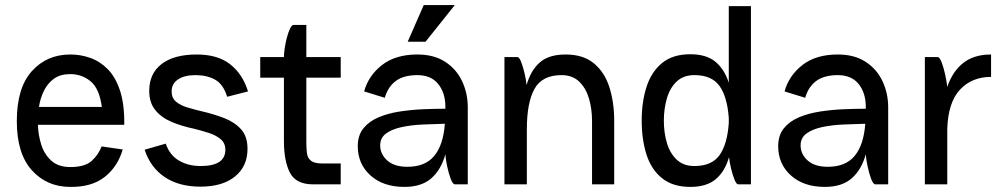

<svg xmlns="http://www.w3.org/2000/svg" viewBox="-20 -724 3930 754"><path d="M379 -149 462 -137Q442 -69 391 -29Q340 11 256 10Q164 10 105 -55.5Q46 -121 46 -248Q46 -379 105 -444.5Q164 -510 256 -510Q297 -510 335 -496.5Q373 -483 403.5 -452Q434 -421 451.5 -367.5Q469 -314 468 -234H129Q130 -194 142 -156Q154 -118 181.5 -93Q209 -68 256 -68Q314 -68 340.5 -92.5Q367 -117 379 -149ZM256 -433Q217 -433 192 -415Q167 -397 152.5 -367.5Q138 -338 133 -304H380Q370 -377 335.5 -405Q301 -433 256 -433Z M767 9Q683 9 627 -28.5Q571 -66 548 -136L631 -160Q646 -115 682.5 -93.5Q719 -72 768 -72Q865 -72 865 -136Q865 -162 846.5 -177.5Q828 -193 800 -202Q772 -211 744 -218Q695 -228 654.5 -245Q614 -262 590 -291.5Q566 -321 566 -367Q566 -435 614.5 -472.5Q663 -510 753 -510Q835 -510 884 -471.5Q933 -433 954 -365L872 -344Q857 -393 825 -411Q793 -429 747 -429Q704 -429 679 -412Q654 -395 654 -365Q654 -339 671.5 -324.5Q689 -310 716 -302Q743 -294 772 -287Q820 -276 861 -260Q902 -244 927 -216Q952 -188 952 -139Q952 -71 903 -31Q854 9 767 9Z M1002 -500H1095V-501Q1095 -513 1098 -534Q1101 -555 1106.5 -576Q1112 -597 1119 -611.5Q1126 -626 1132 -626H1183V-500H1318V-419H1183V-164Q1183 -141 1185.5 -122Q1188 -103 1201.5 -92.5Q1215 -82 1247 -82H1318V0H1210Q1142 0 1118.5 -46Q1095 -92 1095 -170V-419H1002Z M1644 -704H1766L1651 -560H1581ZM1491 -340 1410 -365Q1427 -427 1480 -468.5Q1533 -510 1619 -510Q1684 -510 1728 -481.5Q1772 -453 1794.5 -405.5Q1817 -358 1817 -302V0H1767Q1758 0 1750 -21.5Q1742 -43 1736 -71Q1730 -99 1729 -118Q1712 -57 1673.5 -23.5Q1635 10 1568 10Q1485 10 1435 -35Q1385 -80 1385 -150Q1385 -193 1407.5 -220.5Q1430 -248 1467 -263.5Q1504 -279 1549.5 -286Q1595 -293 1641.5 -295Q1688 -297 1729 -297V-305Q1729 -359 1701 -394Q1673 -429 1619 -429Q1566 -429 1535 -406.5Q1504 -384 1491 -340ZM1473 -153Q1473 -119 1500.5 -94Q1528 -69 1580 -69Q1650 -69 1685.5 -112Q1721 -155 1727 -238Q1685 -237 1640.5 -235Q1596 -233 1558 -225Q1520 -217 1496.5 -200Q1473 -183 1473 -153Z M1961 0V-500H2012Q2019 -500 2026.5 -481Q2034 -462 2040 -436Q2046 -410 2048 -390Q2064 -447 2099.5 -478.5Q2135 -510 2201 -510Q2270 -510 2312 -475.5Q2354 -441 2373 -382Q2392 -323 2392 -249V0H2305V-249Q2305 -296 2293 -337Q2281 -378 2254.5 -403.5Q2228 -429 2185 -429Q2109 -429 2079 -375Q2049 -321 2049 -217V0Z M2691 -511Q2754 -511 2789.5 -481.5Q2825 -452 2842 -399V-700H2929V0H2879Q2872 0 2864.5 -18.5Q2857 -37 2851 -62Q2845 -87 2843 -107Q2827 -51 2791 -20.5Q2755 10 2691 10Q2622 10 2579.5 -24.5Q2537 -59 2518.5 -118Q2500 -177 2500 -250V-251Q2500 -324 2519 -383Q2538 -442 2580 -476.5Q2622 -511 2691 -511ZM2707 -429Q2664 -429 2637.5 -404Q2611 -379 2599 -338Q2587 -297 2587 -250Q2587 -203 2599 -162.5Q2611 -122 2637.5 -97Q2664 -72 2707 -72Q2775 -72 2805.5 -114.5Q2836 -157 2842 -240V-261Q2836 -344 2805.5 -386.5Q2775 -429 2707 -429Z M3142 -340 3061 -365Q3078 -427 3131 -468.5Q3184 -510 3270 -510Q3335 -510 3379 -481.5Q3423 -453 3445.5 -405.5Q3468 -358 3468 -302V0H3418Q3409 0 3401 -21.5Q3393 -43 3387 -71Q3381 -99 3380 -118Q3363 -57 3324.5 -23.5Q3286 10 3219 10Q3136 10 3086 -35Q3036 -80 3036 -150Q3036 -193 3058.5 -220.5Q3081 -248 3118 -263.5Q3155 -279 3200.5 -286Q3246 -293 3292.5 -295Q3339 -297 3380 -297V-305Q3380 -359 3352 -394Q3324 -429 3270 -429Q3217 -429 3186 -406.5Q3155 -384 3142 -340ZM3124 -153Q3124 -119 3151.5 -94Q3179 -69 3231 -69Q3301 -69 3336.5 -112Q3372 -155 3378 -238Q3336 -237 3291.5 -235Q3247 -233 3209 -225Q3171 -217 3147.5 -200Q3124 -183 3124 -153Z M3612 0V-500H3662Q3670 -500 3678 -479Q3686 -458 3692 -430Q3698 -402 3700 -383Q3721 -444 3763 -477Q3805 -510 3872 -510V-422Q3796 -422 3749.5 -371.5Q3703 -321 3700 -217V0Z"/></svg>

Font: Haskoy Medium
Style: Regular
Weight: 500
Designer: Ertekin Erdin
Foundry: Ertekin Erdin
Version: Version 1.500; ttfautohint (v1.8.3)